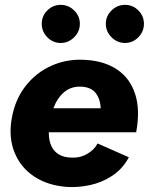

<svg xmlns="http://www.w3.org/2000/svg" viewBox="-20 -758 613 791"><path d="M255 12Q176 6 120.5 -31Q65 -68 40 -129.5Q15 -191 28 -268Q41 -346 84.5 -402.5Q128 -459 193.5 -488Q259 -517 336 -511Q412 -506 464 -470.5Q516 -435 537 -370Q558 -305 541 -213H181Q181 -178 192 -155.5Q203 -133 223 -121.5Q243 -110 269 -109Q307 -106 337.5 -123Q368 -140 382 -167L511 -110Q485 -62 442.5 -34Q400 -6 351 4.5Q302 15 255 12ZM200 -312H395Q393 -351 374 -375Q355 -399 315 -401Q274 -403 245 -379Q216 -355 200 -312ZM230 -581Q198 -581 175 -604.5Q152 -628 152 -660Q152 -692 175 -715Q198 -738 230 -738Q262 -738 285.5 -715Q309 -692 309 -660Q309 -628 285.5 -604.5Q262 -581 230 -581ZM495 -581Q463 -581 439.5 -604.5Q416 -628 416 -660Q416 -692 439.5 -715Q463 -738 495 -738Q527 -738 550 -715Q573 -692 573 -660Q573 -628 550 -604.5Q527 -581 495 -581Z"/></svg>

Font: Figtree ExtraBold
Style: Italic
Weight: 800
Italic angle: -9.5°
Foundry: Erik Kennedy
Version: Version 2.001;gftools[0.9.30]